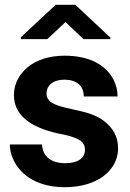

<svg xmlns="http://www.w3.org/2000/svg" viewBox="-20 -770 543 800"><path d="M21 -168C21 -147 26 -125 36 -104C69 -34 145 10 249 10C317 10 372 -7 411 -36C444 -61 472 -99 472 -152C472 -178 466 -200 456 -218C434 -256 398 -282 352 -297C316 -309 262 -317 226 -329C201 -337 174 -349 174 -380C174 -418 206 -438 248 -438C298 -438 329 -414 329 -368H470C470 -393 464 -415 454 -436C421 -502 349 -538 249 -538C183 -538 130 -519 94 -489C64 -463 38 -425 38 -374C38 -351 43 -331 52 -314C83 -257 152 -229 226 -213C248 -209 266 -205 280 -200C308 -190 334 -180 334 -146C334 -106 297 -90 252 -90C197 -90 158 -115 155 -168ZM67 -607H177L253 -678L328 -607H440V-613L294 -750H212L67 -615Z"/></svg>

Font: Asimov Pro
Style: Bd
Weight: 700
Designer: Google
Version: Version 2.000980; 2014